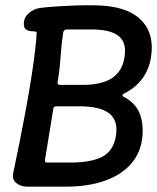

<svg xmlns="http://www.w3.org/2000/svg" viewBox="-20 -697 587 717"><path d="M81 0Q58 0 41.5 -13Q25 -26 29 -49Q40 -100 52 -160.5Q64 -221 75.5 -282.5Q87 -344 96 -401Q105 -458 110.5 -503.5Q116 -549 117 -576Q117 -579 110 -579.5Q103 -580 93.5 -581Q84 -582 76.5 -587.5Q69 -593 69 -608Q69 -631 86.5 -647Q104 -663 128 -667Q148 -670 184.5 -672.5Q221 -675 262 -676.5Q303 -678 335 -677Q451 -676 504.5 -624.5Q558 -573 544 -484Q537 -438 511.5 -403.5Q486 -369 444 -348Q438 -345 437.5 -342Q437 -339 441 -336Q484 -314 500 -277Q516 -240 512 -190Q507 -129 470.5 -86.5Q434 -44 371.5 -22Q309 0 227 0ZM156 -90H242Q321 -90 362.5 -112Q404 -134 413 -190Q422 -246 388.5 -273Q355 -300 276 -300H190Q186 -300 182.5 -297.5Q179 -295 179 -290L148 -100Q148 -97 148.5 -94.5Q149 -92 151 -91Q153 -90 156 -90ZM204 -380H289Q360 -380 398.5 -405.5Q437 -431 445 -484Q454 -537 423.5 -562Q393 -587 322 -587H228Q224 -587 220.5 -584Q217 -581 216 -576Q209 -529 206 -483Q203 -437 195 -390Q194 -385 197 -382.5Q200 -380 204 -380Z"/></svg>

Font: Winky Sans
Style: Italic
Weight: 400
Italic angle: -8.97852°
Designer: Simon Atzbach
Foundry: typofactur
Version: Version 1.205